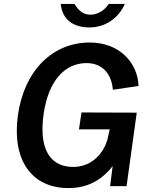

<svg xmlns="http://www.w3.org/2000/svg" viewBox="-20 -950 780 980"><path d="M617 -930H535C515 -899 481 -875 441 -875C399 -875 376 -904 360 -930H290C298 -849 355 -810 437 -810C520 -810 587 -860 617 -930ZM330 10C443 10 511 -46 555 -102L542 0H626L678 -375L396 -376L383 -290H540L528 -237C509 -170 451 -98 353 -98C250 -98 176 -170 202 -364C227 -543 314 -628 422 -628C504 -628 550 -571 556 -492L687 -511C684 -624 595 -733 438 -733C249 -733 103 -591 71 -359C41 -134 140 10 330 10Z"/></svg>

Font: United Sans SemiBold
Style: Italic
Weight: 600
Italic angle: -8°
Designer: Pablo Impallari, Rodrigo Fuenzalida (Modified by Dan O. Williams)
Version: Version 1.000;PS 001.000;hotconv 1.0.88;makeotf.lib2.5.64775